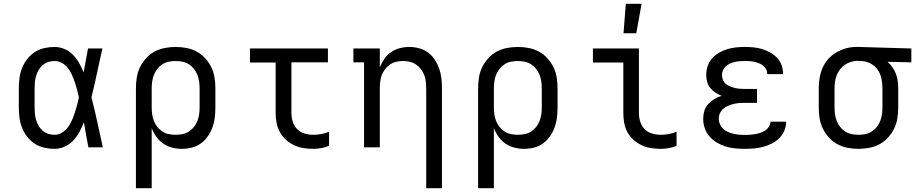

<svg xmlns="http://www.w3.org/2000/svg" viewBox="-20 -775 4840 1010"><path d="M267 8Q240 8 213 2Q186 -4 163 -19Q140 -34 123 -56Q106 -78 96 -103Q86 -128 82.5 -155.5Q79 -183 79 -210V-310Q79 -337 82.5 -364.5Q86 -392 96 -417Q106 -442 123 -464Q140 -486 163 -501Q186 -516 213 -522Q240 -528 267 -528Q294 -528 319.5 -517Q345 -506 364 -486.5Q383 -467 396.5 -443Q410 -419 420 -394Q426 -426 431.5 -457.5Q437 -489 443 -520H519Q504 -456 490.5 -391.5Q477 -327 461 -263Q478 -198 492 -132Q506 -66 521 0H445Q439 -32 433 -64.5Q427 -97 422 -129L421 -131Q411 -105 397.5 -80.5Q384 -56 365.5 -36Q347 -16 321 -4Q295 8 267 8ZM267 -66Q288 -66 306.5 -77.5Q325 -89 337.5 -106Q350 -123 358.5 -142.5Q367 -162 373.5 -182Q380 -202 385.5 -222.5Q391 -243 395 -263Q391 -283 385.5 -303Q380 -323 373.5 -342.5Q367 -362 358.5 -381Q350 -400 337.5 -416.5Q325 -433 306.5 -443.5Q288 -454 267 -454Q250 -454 234 -449Q218 -444 205 -433Q192 -422 183.5 -407.5Q175 -393 170 -376.5Q165 -360 163.5 -343.5Q162 -327 162 -310V-210Q162 -193 163.5 -176.5Q165 -160 170 -143.5Q175 -127 183.5 -112.5Q192 -98 205 -87Q218 -76 234 -71Q250 -66 267 -66Z M695 215V-310Q695 -339 699.5 -367.5Q704 -396 716.5 -421.5Q729 -447 748.5 -468.5Q768 -490 793 -503.5Q818 -517 846.5 -522.5Q875 -528 904 -528Q933 -528 961.5 -522.5Q990 -517 1015 -503.5Q1040 -490 1059.5 -468.5Q1079 -447 1091.5 -421.5Q1104 -396 1108.5 -367.5Q1113 -339 1113 -310V-210Q1113 -184 1110 -157.5Q1107 -131 1098 -106Q1089 -81 1073.5 -58.5Q1058 -36 1036.5 -20.5Q1015 -5 989 1.5Q963 8 937 8Q911 8 885.5 1.5Q860 -5 839 -19.5Q818 -34 802.5 -55.5Q787 -77 778 -101V215ZM904 -66Q922 -66 940 -69.5Q958 -73 973.5 -83Q989 -93 1000.5 -107.5Q1012 -122 1018.5 -139Q1025 -156 1027.5 -174Q1030 -192 1030 -210V-310Q1030 -328 1027.5 -346Q1025 -364 1018.5 -381Q1012 -398 1000.5 -412.5Q989 -427 973.5 -437Q958 -447 940 -450.5Q922 -454 904 -454Q886 -454 868 -450.5Q850 -447 834.5 -437Q819 -427 807.5 -412.5Q796 -398 789.5 -381Q783 -364 780.5 -346Q778 -328 778 -310V-210Q778 -192 780.5 -174Q783 -156 789.5 -139Q796 -122 807.5 -107.5Q819 -93 834.5 -83Q850 -73 868 -69.5Q886 -66 904 -66Z M1628 8Q1602 8 1576.5 4Q1551 0 1527.5 -11Q1504 -22 1484.5 -39.5Q1465 -57 1452.5 -80Q1440 -103 1435 -128.5Q1430 -154 1430 -180V-446H1295V-520H1705V-447H1513V-180Q1513 -157 1520 -134.5Q1527 -112 1543.5 -95.5Q1560 -79 1582.5 -72.5Q1605 -66 1628 -66Q1649 -66 1670.5 -70Q1692 -74 1711 -82V-8Q1692 0 1670.5 4Q1649 8 1628 8Z M2222 215V-310Q2222 -328 2220 -346Q2218 -364 2211.5 -380.5Q2205 -397 2194 -411.5Q2183 -426 2168 -436Q2153 -446 2135.5 -450Q2118 -454 2100 -454Q2082 -454 2064.5 -450Q2047 -446 2032 -436Q2017 -426 2006 -411.5Q1995 -397 1988.5 -380.5Q1982 -364 1980 -346Q1978 -328 1978 -310V0H1895V-447H1839V-520H1978V-420Q1987 -444 2001.5 -465Q2016 -486 2037 -500.5Q2058 -515 2082.5 -521.5Q2107 -528 2133 -528Q2159 -528 2185 -521Q2211 -514 2232 -498.5Q2253 -483 2267.5 -460.5Q2282 -438 2290.5 -413.5Q2299 -389 2302 -362.5Q2305 -336 2305 -310V215Z M2495 215V-310Q2495 -339 2499.5 -367.5Q2504 -396 2516.5 -421.5Q2529 -447 2548.5 -468.5Q2568 -490 2593 -503.5Q2618 -517 2646.5 -522.5Q2675 -528 2704 -528Q2733 -528 2761.5 -522.5Q2790 -517 2815 -503.5Q2840 -490 2859.5 -468.5Q2879 -447 2891.5 -421.5Q2904 -396 2908.5 -367.5Q2913 -339 2913 -310V-210Q2913 -184 2910 -157.5Q2907 -131 2898 -106Q2889 -81 2873.5 -58.5Q2858 -36 2836.5 -20.5Q2815 -5 2789 1.5Q2763 8 2737 8Q2711 8 2685.5 1.5Q2660 -5 2639 -19.5Q2618 -34 2602.5 -55.5Q2587 -77 2578 -101V215ZM2704 -66Q2722 -66 2740 -69.5Q2758 -73 2773.5 -83Q2789 -93 2800.5 -107.5Q2812 -122 2818.5 -139Q2825 -156 2827.5 -174Q2830 -192 2830 -210V-310Q2830 -328 2827.5 -346Q2825 -364 2818.5 -381Q2812 -398 2800.5 -412.5Q2789 -427 2773.5 -437Q2758 -447 2740 -450.5Q2722 -454 2704 -454Q2686 -454 2668 -450.5Q2650 -447 2634.5 -437Q2619 -427 2607.5 -412.5Q2596 -398 2589.5 -381Q2583 -364 2580.5 -346Q2578 -328 2578 -310V-210Q2578 -192 2580.5 -174Q2583 -156 2589.5 -139Q2596 -122 2607.5 -107.5Q2619 -93 2634.5 -83Q2650 -73 2668 -69.5Q2686 -66 2704 -66Z M3456 8Q3430 8 3404.5 4Q3379 0 3355.5 -11Q3332 -22 3312.5 -39.5Q3293 -57 3280.5 -80Q3268 -103 3263.5 -128.5Q3259 -154 3259 -180V-446H3099V-520H3341V-180Q3341 -157 3348 -134.5Q3355 -112 3371.5 -95.5Q3388 -79 3410.5 -72.5Q3433 -66 3456 -66Q3478 -66 3499 -70Q3520 -74 3539 -82V-8Q3520 0 3499 4Q3478 8 3456 8ZM3260 -600 3272 -755H3355L3327 -600Z M3897 8Q3872 8 3846.5 5.5Q3821 3 3797 -4.5Q3773 -12 3751 -25Q3729 -38 3712.5 -57Q3696 -76 3687.5 -100Q3679 -124 3679 -150Q3679 -171 3685 -191.5Q3691 -212 3705.5 -227.5Q3720 -243 3738 -254Q3756 -265 3776 -271Q3759 -278 3743.5 -288Q3728 -298 3716.5 -312Q3705 -326 3700 -344Q3695 -362 3695 -381Q3695 -404 3702.5 -427Q3710 -450 3725.5 -467.5Q3741 -485 3761.5 -497Q3782 -509 3804.5 -516Q3827 -523 3850.5 -525.5Q3874 -528 3897 -528Q3920 -528 3942.5 -526Q3965 -524 3987 -517.5Q4009 -511 4029.5 -500Q4050 -489 4066 -472.5Q4082 -456 4090.5 -434.5Q4099 -413 4099 -390V-385H4016V-387Q4016 -400 4010 -411Q4004 -422 3994 -430Q3984 -438 3972 -442.5Q3960 -447 3947.5 -450Q3935 -453 3922.5 -453.5Q3910 -454 3897 -454Q3884 -454 3871 -453Q3858 -452 3845 -449Q3832 -446 3820 -440.5Q3808 -435 3798 -426Q3788 -417 3783 -405Q3778 -393 3778 -379Q3778 -366 3783.5 -353.5Q3789 -341 3799 -333Q3809 -325 3821.5 -320Q3834 -315 3847 -312Q3860 -309 3873.5 -308Q3887 -307 3900 -307H3962V-234H3900Q3885 -234 3870 -233Q3855 -232 3840 -228.5Q3825 -225 3811 -219Q3797 -213 3785.5 -203.5Q3774 -194 3767.5 -180Q3761 -166 3761 -151Q3761 -136 3767 -122Q3773 -108 3784 -97.5Q3795 -87 3809 -81Q3823 -75 3837.5 -71.5Q3852 -68 3867 -66.5Q3882 -65 3897 -65Q3911 -65 3925 -66Q3939 -67 3953 -69.5Q3967 -72 3980 -76.5Q3993 -81 4005 -88.5Q4017 -96 4025 -108.5Q4033 -121 4033 -135H4115V-132Q4115 -108 4105 -85.5Q4095 -63 4077.5 -46.5Q4060 -30 4038 -19Q4016 -8 3992.5 -2Q3969 4 3945 6Q3921 8 3897 8Z M4496 8Q4467 8 4438.5 2.5Q4410 -3 4385 -16.5Q4360 -30 4340.5 -51.5Q4321 -73 4308.5 -98.5Q4296 -124 4291.5 -152.5Q4287 -181 4287 -210V-310Q4287 -338 4291.5 -365Q4296 -392 4307 -417.5Q4318 -443 4336.5 -464Q4355 -485 4379 -499Q4403 -513 4429.5 -520.5Q4456 -528 4484 -528H4500L4774 -520V-447L4649 -450Q4663 -437 4674.5 -421Q4686 -405 4693 -386.5Q4700 -368 4702.5 -349Q4705 -330 4705 -310V-210Q4705 -181 4700.5 -152.5Q4696 -124 4683.5 -98.5Q4671 -73 4651.5 -51.5Q4632 -30 4607 -16.5Q4582 -3 4553.5 2.5Q4525 8 4496 8ZM4496 -66Q4514 -66 4532 -69.5Q4550 -73 4565.5 -83Q4581 -93 4592.5 -107.5Q4604 -122 4610.5 -139Q4617 -156 4619.5 -174Q4622 -192 4622 -210V-310Q4622 -336 4617 -361Q4612 -386 4597.5 -407.5Q4583 -429 4559.5 -441Q4536 -453 4510 -454H4500Q4498 -455 4496 -455Q4494 -455 4491 -455Q4474 -455 4456.5 -449.5Q4439 -444 4424.5 -434.5Q4410 -425 4399 -410.5Q4388 -396 4381.5 -379.5Q4375 -363 4372.5 -345.5Q4370 -328 4370 -310V-210Q4370 -192 4372.5 -174Q4375 -156 4381.5 -139Q4388 -122 4399.5 -107.5Q4411 -93 4426.5 -83Q4442 -73 4460 -69.5Q4478 -66 4496 -66Z"/></svg>

Font: Iosevka HT Extended
Style: Regular
Weight: 400
Width: 7
Monospace: yes
Designer: Belleve Invis
Foundry: Belleve Invis
Version: Version 32.3.0; ttfautohint (v1.8.4)